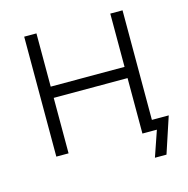

<svg xmlns="http://www.w3.org/2000/svg" viewBox="-121 -822 1068 1090"><g transform="rotate(-15 413.0 -277.0)"><path d="M656 151 708 0H623V-61H794L724 151ZM117 0V-705H189V-392H623V-705H695V0H623V-326H189V0Z"/></g></svg>

Font: Nunito Sans 6pt Light
Style: Regular
Weight: 300
Version: Version 3.101;gftools[0.9.27]